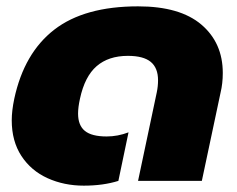

<svg xmlns="http://www.w3.org/2000/svg" viewBox="-20 -570 746 605"><path d="M17 -191Q17 -221 25 -259Q56 -403 151 -476.5Q246 -550 415 -550Q547 -550 614.5 -492.5Q682 -435 682 -340Q682 -307 675 -278L616 0H415L474 -279Q478 -298 478 -317Q478 -356 455 -375Q432 -394 383 -394Q322 -394 284.5 -361.5Q247 -329 232 -259Q226 -232 226 -212Q226 -175 247.5 -157.5Q269 -140 316 -140Q351 -140 385 -153L353 0Q305 15 244 15Q182 15 130 -8.5Q78 -32 47.5 -78.5Q17 -125 17 -191Z"/></svg>

Font: Prompt ExtraBold
Style: Italic
Weight: 800
Italic angle: -12°
Designer: Katatrad Team
Foundry: CadsonDemak
Version: Version 1.001